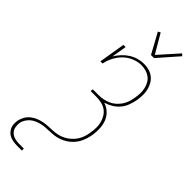

<svg xmlns="http://www.w3.org/2000/svg" viewBox="-372 -997 1245 1245"><g transform="rotate(45 250.0 -375.0)"><path d="M315 -815 239 -954 256 -963 332 -833 450 -965 464 -953 343 -815ZM117 215Q100 215 84 212.5Q68 210 53.5 204Q39 198 28 187Q17 176 10 162Q3 148 2.5 131.5Q2 115 4 99Q8 78 19 58Q30 38 48 23.5Q66 9 87 0.5Q108 -8 129 -12Q150 -16 171.5 -17Q193 -18 214 -19Q235 -20 256.5 -25Q278 -30 298 -40.5Q318 -51 335 -66.5Q352 -82 364.5 -101Q377 -120 383.5 -141Q390 -162 393 -183Q397 -207 397.5 -231Q398 -255 392 -277Q386 -299 374.5 -318Q363 -337 344.5 -350Q326 -363 302.5 -368Q279 -373 255 -373H203L206 -391H258Q279 -391 300.5 -395Q322 -399 342 -408Q362 -417 379 -432Q396 -447 408.5 -466Q421 -485 427.5 -505.5Q434 -526 437 -547Q441 -569 441.5 -590.5Q442 -612 437.5 -632.5Q433 -653 423 -671Q413 -689 397 -701Q381 -713 360.5 -719Q340 -725 318 -725Q286 -725 253 -711.5Q220 -698 195 -673.5Q170 -649 154 -617.5Q138 -586 132 -554H112L142 -735H162L145 -632Q159 -656 178.5 -677Q198 -698 221.5 -713Q245 -728 271.5 -735.5Q298 -743 324 -743Q348 -743 371 -736.5Q394 -730 411.5 -716Q429 -702 440 -682.5Q451 -663 456.5 -640Q462 -617 461.5 -593Q461 -569 457 -545Q452 -518 442.5 -491.5Q433 -465 414.5 -442.5Q396 -420 371 -405Q346 -390 319 -382Q348 -373 370.5 -352.5Q393 -332 404 -304Q415 -276 416.5 -244Q418 -212 413 -180Q409 -159 402.5 -138Q396 -117 385 -97.5Q374 -78 358 -61.5Q342 -45 323 -33Q304 -21 283 -13.5Q262 -6 241 -3.5Q220 -1 199 -0.5Q178 0 157 2Q136 4 114.5 10Q93 16 74 28Q55 40 41.5 59Q28 78 24 98Q21 119 25 139Q29 159 43 172.5Q57 186 76.5 191.5Q96 197 117 197H161V215Z"/></g></svg>

Font: Iosevka Curly Slab Thin
Style: Italic
Weight: 100
Italic angle: -9°
Monospace: yes
Designer: Belleve Invis
Foundry: Belleve Invis
Version: Version 22.1.2; ttfautohint (v1.8.4)